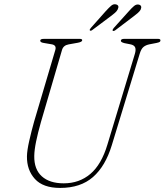

<svg xmlns="http://www.w3.org/2000/svg" viewBox="-20 -886 788 919"><path d="M494 -193.5 625.5 -628Q631.5 -648 626.8 -659.2Q622 -670.5 603.5 -674L575.5 -679.5Q558.5 -684 558.5 -690.5Q558.5 -700 574.5 -700H736Q748 -700 748 -693Q748 -688.5 744.8 -685.8Q741.5 -683 729.5 -680.5L696 -674Q678 -670.5 666.8 -661.2Q655.5 -652 648.5 -628L515 -190.5Q484.5 -90.5 425 -38.5Q365.5 13.5 268 13.5Q186 13.5 147 -29.5Q108 -72.5 109 -138Q109.5 -166 120 -212.2Q130.5 -258.5 143 -303L244.5 -646Q252 -670 227 -674L189 -680.5Q172.5 -683 172.5 -691.5Q172.5 -700 191 -700H361.5Q373.5 -700 373.5 -693.5Q373.5 -685.5 353 -681.5L308.5 -673.5Q283.5 -669 277 -647.5L176 -302Q161 -249 152.8 -208.8Q144.5 -168.5 144 -139.5Q143 -75.5 180.2 -42Q217.5 -8.5 285 -8.5Q359.5 -8.5 412.5 -53.5Q465.5 -98.5 494 -193.5ZM486 -832.5Q501 -849 512 -858.5Q523 -868 535 -865Q553 -860.5 543.5 -841Q539 -832 530.2 -824.5Q521.5 -817 511.5 -809.5L422 -742.5Q414 -736.5 410 -740.5Q407.5 -744 415 -752.5ZM595.5 -831Q610.5 -848 621.5 -857.2Q632.5 -866.5 644.5 -864Q662 -859.5 653 -839.5Q648 -831 639.2 -823.5Q630.5 -816 620.5 -808.5L531.5 -741Q523 -735.5 519.5 -739Q517 -743 524 -751.5Z"/></svg>

Font: Fraunces 72pt S050 Thin
Style: Italic
Weight: 100
Italic angle: -16°
Version: Version 1.000; ttfautohint (v1.8.3)